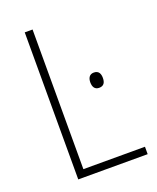

<svg xmlns="http://www.w3.org/2000/svg" viewBox="-134 -795 718 876"><g transform="rotate(-20 225.0 -357.0)"><path d="M93 0H430V-36H131V-714H93ZM326 -434C304 -434 296 -417 296 -397C296 -375 305 -360 326 -360C349 -360 357 -375 357 -397C357 -417 350 -434 326 -434Z"/></g></svg>

Font: Noto Sans SemiCondensed ExtraLight
Style: Regular
Weight: 200
Width: 4
Designer: Monotype Design Team
Foundry: Monotype Imaging Inc.
Version: Version 2.013